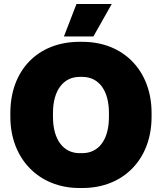

<svg xmlns="http://www.w3.org/2000/svg" viewBox="-20 -927 813 964"><path d="M541 -907H364L301 -744H449ZM32 -340C32 -132 173 17 379 17H394C601 17 741 -129 741 -340V-360C741 -571 601 -717 394 -717H379C169 -717 32 -573 32 -360ZM246 -340V-360C246 -473 298 -541 380 -541H393C476 -541 527 -473 527 -360V-340C527 -226 476 -158 393 -158H380C298 -158 246 -226 246 -340Z"/></svg>

Font: Fixel Text Black
Style: Regular
Weight: 900
Width: 4
Designer: AlfaBravo + MacPaw
Foundry: Kyrylo Tkachov, Marchela Mozhyna, Serhii Makarenko, Maria Weinstein, Zakhar Kryvoshyya
Version: Version 1.211